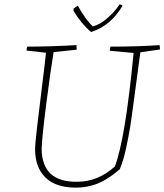

<svg xmlns="http://www.w3.org/2000/svg" viewBox="-20 -854 754 881"><path d="M398 -707Q352 -746 317 -805L318 -815L337 -828Q373 -763 406 -733Q436 -740 470 -768.5Q504 -797 529 -834Q532 -834 537 -831.5Q542 -829 542 -827Q487 -735 398 -707ZM329 7Q235 7 188 -40Q141 -87 141 -169Q141 -193 151 -278Q161 -363 174 -467.5Q187 -572 191 -612L102 -622Q102 -634 105 -640Q209 -640 331 -647Q332 -640 332 -626L226 -615Q213 -538 193 -383Q173 -228 171 -171Q173 -17 335 -20Q429 -20 507 -90Q555 -216 593 -611L484 -621Q484 -634 487 -640Q615 -640 712 -647Q714 -637 714 -627L624 -614Q614 -543 599 -428Q584 -313 577.5 -272.5Q571 -232 559 -176Q547 -120 530 -78Q469 -25 415 -7Q373 7 329 7Z"/></svg>

Font: Albura ExtraLight
Style: Italic
Weight: 156
Italic angle: -7°
Designer: Mercedes Jáuregui
Foundry: Omnibus-Type Team
Version: Version 1.000